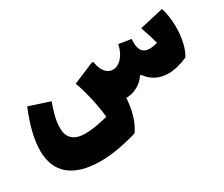

<svg xmlns="http://www.w3.org/2000/svg" viewBox="-101 -607 1308 1119"><g transform="rotate(-30 553.5 -47.0)"><path d="M1058 -342 897 -305C907 -275 923 -231 934 -185C917 -181 899 -177 882 -177C843 -177 810 -197 818 -279L735 -292C720 -218 676 -178 635 -178C600 -178 566 -208 558 -273L550 -277L405 -216C426 -161 454 -54 463 40C402 55 352 64 312 64C234 64 196 31 196 -40C196 -80 208 -132 232 -198L94 -243C52 -143 30 -54 30 20C30 161 116 248 308 248C377 248 459 235 557 206C591 159 614 89 619 3H620C675 3 726 -27 753 -70H761C794 -23 843 3 904 3C944 3 988 -8 1035 -29C1063 -73 1077 -143 1077 -212C1077 -258 1070 -304 1058 -342Z"/></g></svg>

Font: FilmFarsi_V5 Display
Style: Regular
Weight: 400
Designer: Borna Izadpanah
Foundry: Borna Izadpanah
Version: Version 1.000;PS 001.000;hotconv 1.0.88;makeotf.lib2.5.64775